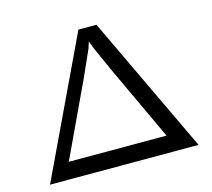

<svg xmlns="http://www.w3.org/2000/svg" viewBox="-100 -814 1033 935"><g transform="rotate(-15 416.5 -347.0)"><path d="M41 0 370.1 -693.8H460.9L790 0ZM158.2 -84H650.9L478 -454.1L416 -592.8L404.8 -624H403.8L393.1 -590.8L331.1 -452.1Z"/></g></svg>

Font: CMU Sans Serif
Style: Medium
Weight: 500
Version: Version 0.7.0